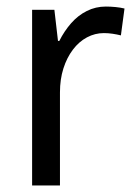

<svg xmlns="http://www.w3.org/2000/svg" viewBox="-20 -566 413 586"><path d="M303 -546Q317 -546 332.5 -544.5Q348 -543 360 -540L349 -458Q337 -461 323.5 -463Q310 -465 297 -465Q270 -465 245.5 -452Q221 -439 202.5 -414.5Q184 -390 173.5 -357Q163 -324 163 -284V0H78V-536H146L157 -441H161Q176 -471 197 -495Q218 -519 245 -532.5Q272 -546 303 -546Z"/></svg>

Font: Noto Sans Arabic SemiCondensed
Style: Regular
Weight: 400
Width: 4
Designer: Monotype Design Team, Nadine Chahine, Nizar Qandah and Khaled Hosny
Foundry: Monotype Imaging Inc.
Version: Version 2.012